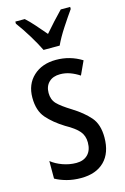

<svg xmlns="http://www.w3.org/2000/svg" viewBox="-119 -821 577 886"><g transform="rotate(-15 169.5 -378.0)"><path d="M307 -144Q307 -70 267 -30Q227 10 155 10Q118 10 87 1.5Q56 -7 33 -20V-104Q55 -86 87 -74.5Q119 -63 152 -63Q187 -63 207 -83.5Q227 -104 227 -141Q227 -173 208.5 -195Q190 -217 145 -242Q95 -273 64 -308.5Q33 -344 33 -406Q33 -470 74.5 -508.5Q116 -547 183 -547Q250 -547 306 -512L276 -447Q255 -461 232 -469.5Q209 -478 184 -478Q150 -478 130.5 -459Q111 -440 111 -408Q111 -376 130 -356Q149 -336 196 -307Q246 -276 276.5 -241Q307 -206 307 -144ZM140 -606Q124 -639 99 -680Q74 -721 48 -756V-766H93Q112 -749 134.5 -723.5Q157 -698 179 -672Q205 -702 222.5 -721Q240 -740 265 -766H310V-756Q288 -725 260.5 -683Q233 -641 217 -606Z"/></g></svg>

Font: Noto Sans Myanmar ExtraCondensed
Style: Regular
Weight: 400
Width: 2
Designer: Monotype Design Team
Foundry: Monotype Imaging Inc.
Version: Version 2.107; ttfautohint (v1.8.4.7-5d5b)